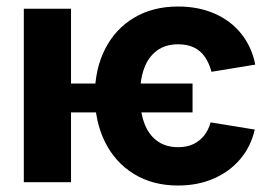

<svg xmlns="http://www.w3.org/2000/svg" viewBox="-20 -557 847 587"><path d="M568.7 -213.4H145V-301.7H568.7ZM524.5 -421.6Q485.9 -421.6 459.9 -402.4Q433.8 -383.2 420.9 -348.5Q408 -313.7 408 -265.6Q408 -217.2 420.7 -181.8Q433.4 -146.3 459.7 -126.7Q485.9 -107 524.5 -107Q551.7 -107 571.5 -116.6Q591.3 -126.2 604.5 -143.1Q617.6 -160 623.9 -182.8L758.8 -160.9Q747.5 -110.2 715.3 -71.5Q683 -32.8 633.9 -11.3Q584.9 10.2 524.5 10.2Q446.8 10.2 389.3 -25.2Q331.8 -60.7 300.9 -123.2Q270 -185.7 270 -265.6Q270 -345.3 301.1 -406.8Q332.2 -468.3 389.7 -502.7Q447.2 -537.1 524.6 -537.1Q586.4 -537.1 635.9 -515.5Q685.5 -493.9 717.6 -453.8Q749.7 -413.7 760.4 -359.5L626.6 -337.5Q619.2 -364.6 606.4 -383.1Q593.7 -401.6 573.4 -411.6Q553.1 -421.6 524.5 -421.6ZM197.1 0H52.8V-530.3H197.1Z"/></svg>

Font: WEMIX Pretendard Variable
Style: Regular
Weight: 400
Designer: Base glyphs from Inter by Rasmus Andersson; Hangeul glyphs from Noto Sans CJK(Source Han Sans) by Jang Soo-young and Kan
Foundry: Kil Hyung-jin
Version: Version 1.000;Glyphs 3.2 (3208)